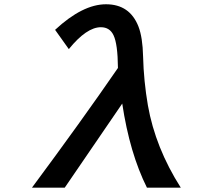

<svg xmlns="http://www.w3.org/2000/svg" viewBox="-20 -850 1040 895"><path d="M281.7 24.9H128.9Q360.8 -287.6 529.8 -533.2Q528.8 -645 509.3 -685.5Q491.7 -723.1 450.2 -723.1Q383.8 -723.1 300.8 -621.1L236.8 -710.9Q365.2 -830.1 474.1 -830.1Q585 -830.1 625.5 -726.1Q645 -675.8 647 -586.4Q649.9 -472.2 669.4 -358.9Q704.1 -161.6 822.8 24.9H665Q584.5 -136.2 549.8 -367.2Z"/></svg>

Font: BIZ UDPGothic
Style: Bold
Weight: 700
Designer: TypeBank Co., Ltd.
Foundry: Morisawa Inc.
Version: Version 1.051